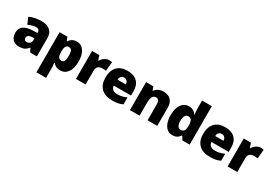

<svg xmlns="http://www.w3.org/2000/svg" viewBox="40 -1904 4654 3288"><g transform="rotate(30 2367.0 -260.0)"><path d="M426.8 0 390.1 -73.2H386.2Q347.7 -25.4 307.6 -7.8Q267.6 9.8 204.1 9.8Q126 9.8 81.1 -37.1Q36.1 -84 36.1 -168.9Q36.1 -257.3 97.7 -300.5Q159.2 -343.8 275.9 -349.1L368.2 -352.1V-359.9Q368.2 -428.2 300.8 -428.2Q240.2 -428.2 147 -387.2L91.8 -513.2Q188.5 -563 335.9 -563Q442.4 -563 500.7 -510.3Q559.1 -457.5 559.1 -362.8V0ZM285.2 -125Q319.8 -125 344.5 -147Q369.1 -168.9 369.1 -204.1V-247.1L325.2 -245.1Q231 -241.7 231 -175.8Q231 -125 285.2 -125Z M1021 9.8Q979 9.8 945.8 -4.2Q912.6 -18.1 879.9 -54.2H871.1Q879.9 3.9 879.9 18.1V240.2H689V-553.2H844.2L871.1 -482.9H879.9Q933.1 -563 1026.9 -563Q1118.7 -563 1170.9 -486.8Q1223.1 -410.6 1223.1 -277.8Q1223.1 -144 1168.7 -67.1Q1114.3 9.8 1021 9.8ZM957 -413.1Q915 -413.1 898.2 -383.1Q881.3 -353 879.9 -293.9V-278.8Q879.9 -207.5 898.9 -175.8Q918 -144 959 -144Q995.6 -144 1012.2 -175.5Q1028.8 -207 1028.8 -279.8Q1028.8 -351.1 1012.2 -382.1Q995.6 -413.1 957 -413.1Z M1666 -563Q1690.9 -563 1713.4 -559.1L1724.1 -557.1L1707 -377Q1683.6 -382.8 1642.1 -382.8Q1579.6 -382.8 1551.3 -354.2Q1522.9 -325.7 1522.9 -272V0H1332V-553.2H1474.1L1503.9 -464.8H1513.2Q1537.1 -508.8 1579.8 -535.9Q1622.6 -563 1666 -563Z M2048.3 9.8Q1910.2 9.8 1833.7 -63.7Q1757.3 -137.2 1757.3 -272.9Q1757.3 -413.1 1828.1 -488Q1898.9 -563 2030.3 -563Q2155.3 -563 2223.4 -497.8Q2291.5 -432.6 2291.5 -310.1V-225.1H1950.2Q1952.1 -178.7 1984.1 -152.3Q2016.1 -126 2071.3 -126Q2121.6 -126 2163.8 -135.5Q2206.1 -145 2255.4 -168V-30.8Q2210.4 -7.8 2162.6 1Q2114.7 9.8 2048.3 9.8ZM2037.1 -433.1Q2003.4 -433.1 1980.7 -411.9Q1958 -390.6 1954.1 -345.2H2118.2Q2117.2 -385.3 2095.5 -409.2Q2073.7 -433.1 2037.1 -433.1Z M2748.5 0V-301.8Q2748.5 -356.9 2732.7 -385Q2716.8 -413.1 2681.6 -413.1Q2633.3 -413.1 2611.8 -374.5Q2590.3 -335.9 2590.3 -242.2V0H2399.4V-553.2H2543.5L2567.4 -484.9H2578.6Q2603 -523.9 2646.2 -543.5Q2689.5 -563 2745.6 -563Q2837.4 -563 2888.4 -509.8Q2939.5 -456.5 2939.5 -359.9V0Z M3241.2 9.8Q3182.1 9.8 3137.9 -23.9Q3093.8 -57.6 3069.6 -123Q3045.4 -188.5 3045.4 -275.9Q3045.4 -410.6 3099.6 -486.8Q3153.8 -563 3248.5 -563Q3294.9 -563 3329.8 -544.4Q3364.7 -525.9 3393.6 -481.9H3397.5Q3388.2 -546.9 3388.2 -611.8V-759.8H3580.6V0H3436.5L3395.5 -69.8H3388.2Q3338.9 9.8 3241.2 9.8ZM3319.3 -141.1Q3365.2 -141.1 3384 -169.9Q3402.8 -198.7 3404.3 -258.8V-273.9Q3404.3 -347.2 3383.3 -378.2Q3362.3 -409.2 3317.4 -409.2Q3279.8 -409.2 3259 -373.8Q3238.3 -338.4 3238.3 -272.9Q3238.3 -208.5 3259.3 -174.8Q3280.3 -141.1 3319.3 -141.1Z M3979.5 9.8Q3841.3 9.8 3764.9 -63.7Q3688.5 -137.2 3688.5 -272.9Q3688.5 -413.1 3759.3 -488Q3830.1 -563 3961.4 -563Q4086.4 -563 4154.5 -497.8Q4222.7 -432.6 4222.7 -310.1V-225.1H3881.3Q3883.3 -178.7 3915.3 -152.3Q3947.3 -126 4002.4 -126Q4052.7 -126 4095 -135.5Q4137.2 -145 4186.5 -168V-30.8Q4141.6 -7.8 4093.8 1Q4045.9 9.8 3979.5 9.8ZM3968.3 -433.1Q3934.6 -433.1 3911.9 -411.9Q3889.2 -390.6 3885.3 -345.2H4049.3Q4048.3 -385.3 4026.6 -409.2Q4004.9 -433.1 3968.3 -433.1Z M4664.6 -563Q4689.5 -563 4711.9 -559.1L4722.7 -557.1L4705.6 -377Q4682.1 -382.8 4640.6 -382.8Q4578.1 -382.8 4549.8 -354.2Q4521.5 -325.7 4521.5 -272V0H4330.6V-553.2H4472.7L4502.4 -464.8H4511.7Q4535.6 -508.8 4578.4 -535.9Q4621.1 -563 4664.6 -563Z"/></g></svg>

Font: Open Sans ExtBd
Style: Bold
Weight: 800
Foundry: Ascender Corporation
Version: Version 1.10